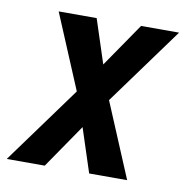

<svg xmlns="http://www.w3.org/2000/svg" viewBox="-76 -584 641 647"><g transform="rotate(10 244.0 -260.0)"><path d="M118 0H-12L181 -265L74 -520H204L253 -370L356 -520H486L293 -255L400 0H270L221 -150Z"/></g></svg>

Font: Iosevka Custom
Style: Bold Italic
Weight: 700
Italic angle: -9°
Designer: Belleve Invis
Foundry: Belleve Invis
Version: Version 30.3.1; ttfautohint (v1.8.3)